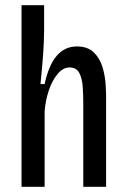

<svg xmlns="http://www.w3.org/2000/svg" viewBox="-20 -720 489 740"><path d="M63 0V-700H150V-606Q150 -561 146 -507Q142 -453 136 -396H152Q183 -541 276 -541Q318 -541 341.5 -518Q365 -495 375 -461.5Q385 -428 387 -395.5Q389 -363 389 -343V0H301V-319Q301 -351 299 -383.5Q297 -416 286 -438Q275 -460 248 -460Q223 -460 202 -435Q181 -410 168 -371Q155 -332 152 -291V0Z"/></svg>

Font: Bricolage Grotesque 10pt Condensed
Style: Regular
Weight: 400
Width: 3
Designer: Mathieu Triay
Foundry: Atelier Triay
Version: Version 1.000; ttfautohint (v1.8.4.7-5d5b);gftools[0.9.29]